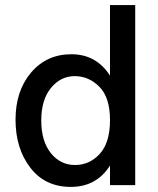

<svg xmlns="http://www.w3.org/2000/svg" viewBox="-20 -727 620 754"><path d="M511 0H412V-77Q359 7 258 7Q157 7 99 -68.5Q41 -144 41 -257Q41 -370 102 -442Q163 -514 260.5 -514Q358 -514 412 -430V-707H511ZM273.5 -428Q218 -428 180 -381.5Q142 -335 142 -254Q142 -173 179.5 -126Q217 -79 274.5 -79Q332 -79 372 -123Q412 -167 412 -255.5Q412 -344 370.5 -386Q329 -428 273.5 -428Z"/></svg>

Font: Hind Mysuru Medium
Style: Regular
Weight: 500
Designer: Manushi Parikh, Hitesh Malaviya
Foundry: Indian Type Foundry
Version: Version 0.703;PS 1.0;hotconv 1.0.86;makeotf.lib2.5.63406